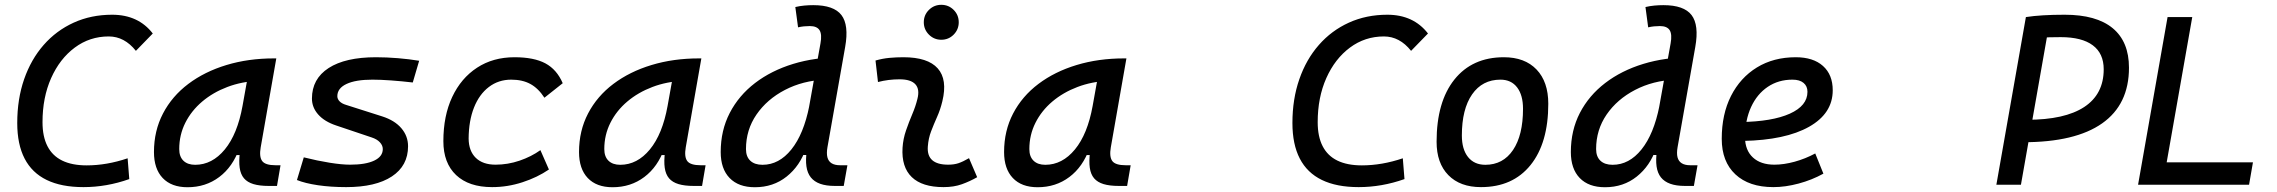

<svg xmlns="http://www.w3.org/2000/svg" viewBox="-20 -764 9415 794"><path d="M325.2 9.8Q233.9 9.8 173.1 -19.8Q112.3 -49.3 81.8 -108.2Q51.3 -167 51.3 -255.4Q51.3 -354.5 79.8 -436.5Q108.4 -518.6 160.6 -578.1Q212.9 -637.7 284.9 -670.4Q356.9 -703.1 443.8 -703.1Q551.8 -703.1 611.8 -625.5L542 -553.7Q494.6 -613.3 429.7 -613.3Q351.1 -613.3 289.1 -567.1Q227.1 -521 191.4 -440.9Q155.8 -360.8 155.8 -258.8Q155.8 -199.2 176.3 -159.4Q196.8 -119.6 237.3 -99.9Q277.8 -80.1 338.4 -80.1Q421.4 -80.1 507.8 -109.4L514.6 -23.4Q420.9 9.8 325.2 9.8Z M755.4 10.3Q689 10.3 652.8 -27.8Q616.7 -65.9 616.7 -135.3Q616.7 -223.1 654.1 -294.7Q691.4 -366.2 758.8 -417Q826.2 -467.8 916.5 -495.1Q1006.8 -522.5 1112.8 -522.5H1122.6L1058.1 -154.8Q1051.3 -115.7 1064.2 -98.1Q1077.1 -80.6 1120.1 -80.6H1140.1L1125.5 4.9H1090.8Q1053.2 4.9 1028.1 -2.7Q1002.9 -10.3 989 -26.6Q975.1 -43 971.2 -69.8Q967.3 -96.7 972.2 -135.3L1000.5 -122.6H943.8L969.7 -150.9Q942.9 -74.2 886.7 -32Q830.6 10.3 755.4 10.3ZM787.1 -82.5Q857.4 -82.5 909.7 -146Q961.9 -209.5 982.9 -325.7L1008.3 -467.3L1047.9 -429.7Q979.5 -426.8 920.2 -404.3Q860.8 -381.8 816.2 -344Q771.5 -306.2 746.3 -256.1Q721.2 -206.1 721.2 -147.5Q721.2 -116.2 738.5 -99.4Q755.9 -82.5 787.1 -82.5Z M1411.6 9.8Q1348.1 9.8 1294.9 2Q1241.7 -5.9 1208 -19.5L1236.3 -113.3Q1293 -99.1 1343 -91.1Q1393.1 -83 1428.2 -83Q1492.2 -83 1527.6 -99.9Q1563 -116.7 1563 -147.5Q1563 -162.6 1551 -175.5Q1539.1 -188.5 1516.6 -195.8L1370.1 -245.1Q1321.8 -261.2 1295.9 -290.5Q1270 -319.8 1270 -356.4Q1270 -438 1339.1 -482.7Q1408.2 -527.3 1534.7 -527.3Q1579.1 -527.3 1625.7 -523.4Q1672.4 -519.5 1713.4 -512.7L1687 -422.9Q1641.1 -428.2 1597.4 -431.4Q1553.7 -434.6 1520 -434.6Q1450.7 -434.6 1412.8 -416.7Q1375 -398.9 1375 -366.2Q1375 -354.5 1384.3 -345Q1393.6 -335.4 1411.6 -330.1L1560.5 -282.7Q1612.3 -266.1 1639.9 -233.6Q1667.5 -201.2 1667.5 -159.2Q1667.5 -78.6 1600.6 -34.4Q1533.7 9.8 1411.6 9.8Z M2029.3 -83Q2080.1 -83 2128.7 -99.6Q2177.2 -116.2 2214.8 -143.1L2250 -63Q2202.1 -30.3 2140.6 -10.3Q2079.1 9.8 2015.1 9.8Q1918.9 9.8 1866.2 -40Q1813.5 -89.8 1813.5 -180.2Q1813.5 -285.2 1850.1 -363Q1886.7 -440.9 1952.9 -484.1Q2019 -527.3 2107.9 -527.3Q2188 -527.3 2235.4 -502Q2282.7 -476.6 2307.1 -419.9L2231.4 -359.9Q2206.1 -398.9 2173.3 -416.7Q2140.6 -434.6 2094.2 -434.6Q2041.5 -434.6 2001.7 -404.3Q1961.9 -374 1940.2 -319.3Q1918.5 -264.6 1918 -190.9Q1918.5 -139.6 1947.5 -111.3Q1976.6 -83 2029.3 -83Z M2513.2 10.3Q2446.8 10.3 2410.6 -27.8Q2374.5 -65.9 2374.5 -135.3Q2374.5 -223.1 2411.9 -294.7Q2449.2 -366.2 2516.6 -417Q2584 -467.8 2674.3 -495.1Q2764.6 -522.5 2870.6 -522.5H2880.4L2815.9 -154.8Q2809.1 -115.7 2822 -98.1Q2835 -80.6 2877.9 -80.6H2897.9L2883.3 4.9H2848.6Q2811 4.9 2785.9 -2.7Q2760.7 -10.3 2746.8 -26.6Q2732.9 -43 2729 -69.8Q2725.1 -96.7 2730 -135.3L2758.3 -122.6H2701.7L2727.5 -150.9Q2700.7 -74.2 2644.5 -32Q2588.4 10.3 2513.2 10.3ZM2544.9 -82.5Q2615.2 -82.5 2667.5 -146Q2719.7 -209.5 2740.7 -325.7L2766.1 -467.3L2805.7 -429.7Q2737.3 -426.8 2678 -404.3Q2618.7 -381.8 2574 -344Q2529.3 -306.2 2504.2 -256.1Q2479 -206.1 2479 -147.5Q2479 -116.2 2496.3 -99.4Q2513.7 -82.5 2544.9 -82.5Z M3101.6 10.3Q3034.2 10.3 2997.3 -27.8Q2960.4 -65.9 2960.4 -135.3Q2960.4 -224.6 2997.8 -296.9Q3035.2 -369.1 3102.5 -420.7Q3169.9 -472.2 3260.3 -499.8Q3350.6 -527.3 3456.5 -527.3H3465.3L3391.6 -434.6Q3300.3 -430.7 3226.1 -392.1Q3151.9 -353.5 3108.4 -290.3Q3064.9 -227.1 3064.9 -147.5Q3064.9 -116.2 3082.8 -99.4Q3100.6 -82.5 3133.3 -82.5Q3201.7 -82.5 3252.7 -146Q3303.7 -209.5 3326.7 -325.7L3320.8 -123H3264.2L3313 -150.9Q3288.6 -78.1 3233.2 -33.9Q3177.7 10.3 3101.6 10.3ZM3432.1 4.9Q3396.5 4.9 3371.8 -3.9Q3347.2 -12.7 3333 -30.5Q3318.8 -48.3 3314.9 -75.9Q3311 -103.5 3316.4 -141.1L3322.3 -302.2L3373 -584.5Q3379.9 -622.1 3369.1 -639.2Q3358.4 -656.2 3328.6 -656.2Q3316.4 -656.2 3304.4 -655Q3292.5 -653.8 3280.3 -650.9L3269 -734.9Q3287.6 -739.3 3306.2 -741Q3324.7 -742.7 3343.3 -742.7Q3428.2 -742.7 3459.7 -701.7Q3491.2 -660.6 3475.1 -569.8L3401.9 -155.3Q3397.5 -130.4 3401.6 -113.8Q3405.8 -97.2 3418.9 -88.9Q3432.1 -80.6 3454.6 -80.6H3484.4L3469.2 4.9Z M3872.6 -599.6Q3842.8 -599.6 3821.5 -620.8Q3800.3 -642.1 3800.3 -671.9Q3800.3 -702.1 3821.5 -723.1Q3842.8 -744.1 3872.6 -744.1Q3902.8 -744.1 3923.8 -723.1Q3944.8 -702.1 3944.8 -671.9Q3944.8 -642.1 3923.8 -620.8Q3902.8 -599.6 3872.6 -599.6ZM3987.3 -109.9 4021 -31.2Q3991.2 -14.2 3958 -2.2Q3924.8 9.8 3881.8 9.8Q3793.5 9.8 3750.5 -31.7Q3707.5 -73.2 3712.4 -153.3Q3714.8 -189.9 3726.8 -224.6Q3738.8 -259.3 3752.7 -292Q3766.6 -324.7 3773.9 -355Q3784.2 -395 3765.4 -415.5Q3746.6 -436 3700.2 -436Q3653.8 -436 3610.8 -424.8L3600.6 -513.7Q3629.4 -522 3658.2 -524.7Q3687 -527.3 3715.8 -527.3Q3816.9 -527.3 3857.9 -481.2Q3898.9 -435.1 3877 -345.2Q3868.7 -310.5 3855.2 -280.5Q3841.8 -250.5 3830.6 -221.2Q3819.3 -191.9 3816.9 -157.7Q3811.5 -83 3900.9 -83Q3925.3 -83 3943.6 -89.1Q3961.9 -95.2 3987.3 -109.9Z M4271 10.3Q4204.6 10.3 4168.5 -27.8Q4132.3 -65.9 4132.3 -135.3Q4132.3 -223.1 4169.7 -294.7Q4207 -366.2 4274.4 -417Q4341.8 -467.8 4432.1 -495.1Q4522.5 -522.5 4628.4 -522.5H4638.2L4573.7 -154.8Q4566.9 -115.7 4579.8 -98.1Q4592.8 -80.6 4635.7 -80.6H4655.8L4641.1 4.9H4606.4Q4568.8 4.9 4543.7 -2.7Q4518.6 -10.3 4504.6 -26.6Q4490.7 -43 4486.8 -69.8Q4482.9 -96.7 4487.8 -135.3L4516.1 -122.6H4459.5L4485.4 -150.9Q4458.5 -74.2 4402.3 -32Q4346.2 10.3 4271 10.3ZM4302.7 -82.5Q4373 -82.5 4425.3 -146Q4477.5 -209.5 4498.5 -325.7L4523.9 -467.3L4563.5 -429.7Q4495.1 -426.8 4435.8 -404.3Q4376.5 -381.8 4331.8 -344Q4287.1 -306.2 4262 -256.1Q4236.8 -206.1 4236.8 -147.5Q4236.8 -116.2 4254.2 -99.4Q4271.5 -82.5 4302.7 -82.5Z M5598.6 9.8Q5507.3 9.8 5446.5 -19.8Q5385.7 -49.3 5355.2 -108.2Q5324.7 -167 5324.7 -255.4Q5324.7 -354.5 5353.3 -436.5Q5381.8 -518.6 5434.1 -578.1Q5486.3 -637.7 5558.3 -670.4Q5630.4 -703.1 5717.3 -703.1Q5825.2 -703.1 5885.3 -625.5L5815.4 -553.7Q5768.1 -613.3 5703.1 -613.3Q5624.5 -613.3 5562.5 -567.1Q5500.5 -521 5464.8 -440.9Q5429.2 -360.8 5429.2 -258.8Q5429.2 -199.2 5449.7 -159.4Q5470.2 -119.6 5510.7 -99.9Q5551.3 -80.1 5611.8 -80.1Q5694.8 -80.1 5781.2 -109.4L5788.1 -23.4Q5694.3 9.8 5598.6 9.8Z M6104.5 9.8Q6018.1 9.8 5969.5 -39.8Q5920.9 -89.4 5920.9 -177.7Q5920.9 -342.8 5994.6 -435.1Q6068.4 -527.3 6199.2 -527.3Q6285.6 -527.3 6334.2 -476.6Q6382.8 -425.8 6382.8 -335Q6382.8 -172.4 6309.3 -81.3Q6235.8 9.8 6104.5 9.8ZM6122.6 -82.5Q6195.8 -82.5 6237.1 -143.8Q6278.3 -205.1 6278.3 -314Q6278.3 -370.6 6253.9 -402.6Q6229.5 -434.6 6185.1 -434.6Q6109.9 -434.6 6067.6 -373.5Q6025.4 -312.5 6025.4 -203.6Q6025.4 -146.5 6051 -114.5Q6076.7 -82.5 6122.6 -82.5Z M6617.2 10.3Q6549.8 10.3 6512.9 -27.8Q6476.1 -65.9 6476.1 -135.3Q6476.1 -224.6 6513.4 -296.9Q6550.8 -369.1 6618.2 -420.7Q6685.5 -472.2 6775.9 -499.8Q6866.2 -527.3 6972.2 -527.3H6981L6907.2 -434.6Q6815.9 -430.7 6741.7 -392.1Q6667.5 -353.5 6624 -290.3Q6580.6 -227.1 6580.6 -147.5Q6580.6 -116.2 6598.4 -99.4Q6616.2 -82.5 6648.9 -82.5Q6717.3 -82.5 6768.3 -146Q6819.3 -209.5 6842.3 -325.7L6836.4 -123H6779.8L6828.6 -150.9Q6804.2 -78.1 6748.8 -33.9Q6693.4 10.3 6617.2 10.3ZM6947.8 4.9Q6912.1 4.9 6887.5 -3.9Q6862.8 -12.7 6848.6 -30.5Q6834.5 -48.3 6830.6 -75.9Q6826.7 -103.5 6832 -141.1L6837.9 -302.2L6888.7 -584.5Q6895.5 -622.1 6884.8 -639.2Q6874 -656.2 6844.2 -656.2Q6832 -656.2 6820.1 -655Q6808.1 -653.8 6795.9 -650.9L6784.7 -734.9Q6803.2 -739.3 6821.8 -741Q6840.3 -742.7 6858.9 -742.7Q6943.8 -742.7 6975.3 -701.7Q7006.8 -660.6 6990.7 -569.8L6917.5 -155.3Q6913.1 -130.4 6917.2 -113.8Q6921.4 -97.2 6934.6 -88.9Q6947.8 -80.6 6970.2 -80.6H7000L6984.9 4.9Z M7317.9 -83Q7356.9 -83 7401.4 -95.2Q7445.8 -107.4 7486.8 -129.4L7520.5 -45.9Q7472.7 -19.5 7418 -4.9Q7363.3 9.8 7313.5 9.8Q7212.9 9.8 7156.5 -43Q7100.1 -95.7 7100.1 -189.9Q7100.1 -291.5 7138.4 -367.2Q7176.8 -442.9 7245.6 -485.1Q7314.5 -527.3 7406.2 -527.3Q7478.5 -527.3 7518.8 -491.2Q7559.1 -455.1 7559.1 -390.6Q7559.1 -294.9 7461.2 -239.7Q7363.3 -184.6 7188 -181.2L7177.7 -259.3Q7308.6 -261.2 7381.6 -293.9Q7454.6 -326.7 7454.6 -384.3Q7454.6 -407.7 7438.5 -421.1Q7422.4 -434.6 7392.6 -434.6Q7334.5 -434.6 7290.3 -404.8Q7246.1 -375 7221.4 -321.3Q7196.8 -267.6 7196.3 -195.8Q7196.8 -142.6 7229 -112.8Q7261.2 -83 7317.9 -83Z M8235.8 0 8357.9 -693.4H8459.5L8337.4 0ZM8291.5 -175.8 8307.6 -268.6H8362.3Q8518.6 -268.6 8599.1 -321.5Q8679.7 -374.5 8679.7 -477.5Q8679.7 -543 8634.5 -576.7Q8589.4 -610.4 8502 -610.4Q8404.3 -610.4 8341.8 -600.6L8357.9 -693.4Q8420.4 -703.1 8518.1 -703.1Q8649.4 -703.1 8716.8 -647.5Q8784.2 -591.8 8784.2 -483.9Q8784.2 -332 8673.3 -253.9Q8562.5 -175.8 8346.2 -175.8Z M8821.8 0 8943.8 -693.4H9045.9L8923.8 0ZM8821.8 0 8838.4 -92.8H9296.9L9280.8 0Z"/></svg>

Font: Cascadia Code PL
Style: Italic
Weight: 400
Italic angle: -10°
Monospace: yes
Designer: Aaron Bell
Foundry: Saja Typeworks
Version: Version 2404.023